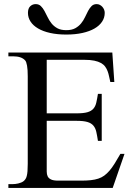

<svg xmlns="http://www.w3.org/2000/svg" viewBox="-20 -919 651 939"><path d="M531.2 0H21V-18.6H43.9Q48.3 -18.6 54.9 -19.3Q61.5 -20 69.1 -21.7Q76.7 -23.4 83.7 -26.4Q90.8 -29.3 96.2 -33.7Q101.1 -38.1 104.7 -43.5Q108.4 -48.8 110.8 -58.1Q113.3 -67.4 114.5 -81.5Q115.7 -95.7 115.7 -117.7V-546.4Q115.7 -578.6 112.3 -597.9Q108.9 -617.2 103 -623.5Q85.4 -643.6 43.9 -643.6H21V-662.1H529.3L539.1 -518.1H519.5Q516.1 -532.2 513.4 -545.7Q510.7 -559.1 506.1 -571.3Q501.5 -583.5 494.1 -593.5Q486.8 -603.5 473.9 -610.8Q460.9 -618.2 441.2 -622.3Q421.4 -626.5 392.1 -626.5H208.5V-364.7H354.5Q388.2 -364.7 407.2 -370.1Q426.3 -375.5 436.5 -387.2Q446.8 -398.9 450.9 -417Q455.1 -435.1 459 -460H477.5V-230H459Q455.1 -255.9 450.9 -274.4Q446.8 -293 436.5 -304.9Q426.3 -316.9 407.2 -322.5Q388.2 -328.1 354.5 -328.1H208.5V-80.1Q208.5 -66.4 213.1 -56.6Q217.8 -46.9 229.5 -41.3Q241.2 -35.6 264.6 -35.6H376.5Q403.3 -35.6 423.8 -37.8Q444.3 -40 460.7 -45.4Q477.1 -50.8 490 -60.3Q502.9 -69.8 515.4 -84.2Q527.8 -98.6 540.5 -118.9Q553.2 -139.2 568.8 -166.5H588.9ZM492.2 -856Q492.2 -832.5 479.2 -813Q466.3 -793.5 442.1 -779.5Q418 -765.6 383.1 -757.8Q348.1 -750 304.2 -750Q260.3 -750 225.3 -757.8Q190.4 -765.6 166.3 -779.8Q142.1 -793.9 129.4 -813.5Q116.7 -833 116.7 -856Q116.7 -877.9 127.9 -888.4Q139.2 -898.9 154.3 -898.9Q169.9 -898.9 179.7 -889.4Q189.5 -879.9 197.3 -865.7Q205.1 -851.6 212.9 -835.2Q220.7 -818.8 231.9 -804.7Q243.2 -790.5 260.3 -781Q277.3 -771.5 304.2 -771.5Q331.1 -771.5 348.1 -781Q365.2 -790.5 376.7 -804.7Q388.2 -818.8 395.8 -835.2Q403.3 -851.6 410.9 -865.7Q418.5 -879.9 428 -889.4Q437.5 -898.9 452.6 -898.9Q460.9 -898.9 468 -895.3Q475.1 -891.6 480.5 -885.7Q485.8 -879.9 489 -872.1Q492.2 -864.3 492.2 -856Z"/></svg>

Font: Doulos SIL Compact
Style: Regular
Weight: 400
Designer: Walt Agee, Victor Gaultney, Peter Martin, Debbi Hosken
Foundry: SIL International
Version: Version 4.110; 2011; Maintenance release ; LnSpcTght